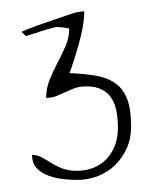

<svg xmlns="http://www.w3.org/2000/svg" viewBox="-20 -456 275 332"><path d="M35.4 -188.2Q44.2 -188.2 52 -184Q59.8 -179.9 68.4 -174.4Q77 -168.9 87.8 -164.7Q98.6 -160.6 113 -160.6Q129.1 -160.6 142.1 -166.1Q155.1 -171.5 164.3 -181.2Q173.4 -190.8 178.7 -204.4Q183.9 -217.9 183.9 -234.6Q183.9 -249.8 181.5 -263.1Q179 -276.4 172.9 -286Q166.8 -295.7 156.2 -301.1Q145.7 -306.6 129.6 -306.6Q117.4 -306.6 109.1 -303.5Q100.8 -300.3 93 -296.7Q85.3 -293 77.5 -289.9Q69.7 -286.8 59.8 -286.8Q59.8 -303.5 65.9 -318.3Q72 -333.2 79.4 -347.3Q86.9 -361.4 93.3 -376.2Q99.7 -391.1 99.7 -406.7Q98 -406.7 95 -407.5Q91.9 -408.3 88.3 -408.6Q84.7 -408.8 81.7 -409.1Q78.6 -409.4 77 -409.4Q74.2 -408.3 66.7 -406.5Q59.2 -404.7 50.9 -402Q42.6 -399.4 35.1 -396.8Q27.6 -394.2 24.8 -393.7L17.1 -401Q20.4 -402.6 27.6 -405.4Q34.8 -408.3 43.4 -411.4Q52 -414.6 62 -418Q72 -421.3 81.1 -424.5Q90.3 -427.6 97.2 -430Q104.1 -432.3 107.4 -433.3Q108.6 -433.9 111 -434.4Q113.5 -434.9 116.6 -435.4Q119.6 -436 122.1 -436.2Q124.6 -436.5 125.7 -436.5Q125.7 -423.4 123 -408.6Q120.2 -393.7 116 -379.1Q111.9 -364.5 107.7 -351.5Q103.6 -338.4 100.2 -329.6Q126.8 -328.5 146.8 -324.9Q166.8 -321.2 180.1 -311.6Q193.4 -301.9 200 -284.4Q206.7 -267 206.7 -237.8Q206.7 -216.4 199.2 -199.7Q191.7 -183 179.2 -170.7Q166.8 -158.5 149.6 -151.7Q132.4 -144.9 113 -144.9Q103.6 -144.9 90.3 -146.2Q77 -147.5 64.5 -152Q52 -156.4 43.7 -165Q35.4 -173.6 35.4 -188.2Z"/></svg>

Font: The Girl Next Door
Style: Regular
Weight: 400
Designer: Kimberly Geswein
Foundry: Kimberly Geswein
Version: Version 1.002 2010